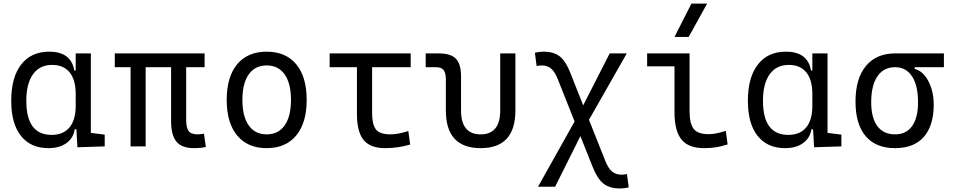

<svg xmlns="http://www.w3.org/2000/svg" viewBox="-20 -815 5313 1069"><path d="M249.5 9.8Q150.9 9.8 96.7 -58.3Q42.5 -126.5 42.5 -253.9Q42.5 -384.3 97.9 -455.8Q153.3 -527.3 253.9 -527.3Q316.4 -527.3 351.1 -500.2Q385.7 -473.1 393.6 -422.4H401.4V-517.6H485.8V-75.2L563 -65.4V0L411.1 4.9L405.3 -95.2H396Q389.2 -47.4 350.6 -18.8Q312 9.8 249.5 9.8ZM401.4 -225.1V-292.5Q401.4 -370.6 367.7 -412.1Q334 -453.6 270 -453.6Q201.2 -453.6 163.8 -401.6Q126.5 -349.6 126.5 -253.9Q126.5 -64 267.1 -64Q332.5 -64 366.9 -105.5Q401.4 -147 401.4 -225.1Z M1060.1 9.8Q992.7 9.8 962.6 -26.1Q932.6 -62 932.6 -141.6V-440.9H791V0H707V-440.9H619.1V-517.6H1119.1V-440.9H1016.6V-146.5Q1016.6 -105 1029.8 -85.9Q1043 -66.9 1081.5 -66.9Q1087.9 -66.9 1095.9 -67.9Q1104 -68.8 1115.7 -70.8L1126 3.4Q1097.7 9.8 1060.1 9.8Z M1464.8 9.8Q1358.9 9.8 1300.5 -60.5Q1242.2 -130.9 1242.2 -258.8Q1242.2 -387.2 1300.5 -457.3Q1358.9 -527.3 1464.8 -527.3Q1570.8 -527.3 1629.2 -457.3Q1687.5 -387.2 1687.5 -258.8Q1687.5 -130.9 1629.2 -60.5Q1570.8 9.8 1464.8 9.8ZM1464.8 -66.9Q1529.8 -66.9 1564.9 -116.9Q1600.1 -167 1600.1 -258.8Q1600.1 -350.6 1564.9 -400.6Q1529.8 -450.7 1464.8 -450.7Q1399.9 -450.7 1364.7 -400.6Q1329.6 -350.6 1329.6 -258.8Q1329.6 -167 1364.7 -116.9Q1399.9 -66.9 1464.8 -66.9Z M2124.5 9.8Q2041.5 9.8 2004.4 -35.6Q1967.3 -81.1 1967.3 -181.2V-440.9H1815.4V-517.6H2266.6V-440.9H2051.8V-184.1Q2051.8 -122.6 2072.8 -94.7Q2093.8 -66.9 2155.3 -66.9Q2194.3 -66.9 2253.4 -85.4L2263.7 -10.3Q2195.8 9.8 2124.5 9.8Z M2656.2 9.8Q2462.4 9.8 2462.4 -200.2V-372.6Q2462.4 -409.2 2449.7 -425Q2437 -440.9 2407.7 -440.9H2350.1V-517.6H2423.3Q2490.2 -517.6 2518.6 -487.8Q2546.9 -458 2546.9 -389.2V-200.2Q2546.9 -66.9 2656.2 -66.9Q2765.1 -66.9 2765.1 -200.2V-517.6H2849.6V-200.2Q2849.6 9.8 2656.2 9.8Z M3432.6 234.4Q3374 234.4 3339.6 207Q3305.2 179.7 3278.8 111.8L3211.4 -57.1L3070.8 224.6H2975.6L3179.2 -138.7L3086.4 -372.1Q3069.3 -416 3048.3 -433.3Q3027.3 -450.7 2996.1 -450.7Q2981.9 -450.7 2967.8 -447.3L2958 -521.5Q2983.9 -527.3 3005.9 -527.3Q3063 -527.3 3096.4 -501.2Q3129.9 -475.1 3155.3 -409.7L3227.1 -228.5L3374.5 -517.6H3469.7L3259.3 -147.9L3349.6 79.6Q3367.2 123.5 3388.4 140.6Q3409.7 157.7 3442.4 157.7Q3455.1 157.7 3470.7 153.8L3480.5 228.5Q3454.6 234.4 3432.6 234.4Z M3899.9 9.8Q3813.5 9.8 3774.4 -38.1Q3735.4 -85.9 3735.4 -190.4V-445.8H3583V-517.6H3819.3V-195.3Q3819.3 -128.9 3841.6 -98.4Q3863.8 -67.9 3926.3 -67.9Q3963.9 -67.9 4021 -86.4L4031.2 -10.7Q3997.6 0 3966.6 4.9Q3935.5 9.8 3899.9 9.8ZM3735.4 -609.4 3829.6 -794.9H3917L3814.5 -609.4Z M4351.1 9.8Q4252.4 9.8 4198.2 -58.3Q4144 -126.5 4144 -253.9Q4144 -384.3 4199.5 -455.8Q4254.9 -527.3 4355.5 -527.3Q4418 -527.3 4452.6 -500.2Q4487.3 -473.1 4495.1 -422.4H4502.9V-517.6H4587.4V-75.2L4664.6 -65.4V0L4512.7 4.9L4506.8 -95.2H4497.6Q4490.7 -47.4 4452.1 -18.8Q4413.6 9.8 4351.1 9.8ZM4502.9 -225.1V-292.5Q4502.9 -370.6 4469.2 -412.1Q4435.5 -453.6 4371.6 -453.6Q4302.7 -453.6 4265.4 -401.6Q4228 -349.6 4228 -253.9Q4228 -64 4368.7 -64Q4434.1 -64 4468.5 -105.5Q4502.9 -147 4502.9 -225.1Z M4963.4 9.8Q4856.4 9.8 4799.8 -56.9Q4743.2 -123.5 4743.2 -249Q4743.2 -377.4 4801 -447.5Q4858.9 -517.6 4963.4 -517.6H5235.4V-440.9H5072.8V-431.2Q5103 -424.3 5127 -396.2Q5150.9 -368.2 5164.8 -325.7Q5178.7 -283.2 5178.7 -232.9Q5178.7 -115.2 5123.5 -52.7Q5068.4 9.8 4963.4 9.8ZM4963.4 -66.9Q5025.4 -66.9 5058.3 -113Q5091.3 -159.2 5091.3 -245.6Q5091.3 -339.4 5057.9 -390.1Q5024.4 -440.9 4963.4 -440.9Q4899.9 -440.9 4865.2 -390.1Q4830.6 -339.4 4830.6 -245.6Q4830.6 -159.2 4864.7 -113Q4898.9 -66.9 4963.4 -66.9Z"/></svg>

Font: Cascadia Mono SemiLight
Style: Regular
Weight: 350
Monospace: yes
Designer: Aaron Bell
Foundry: Saja Typeworks
Version: Version 2404.023; ttfautohint (v1.8.4)